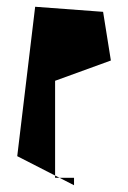

<svg xmlns="http://www.w3.org/2000/svg" viewBox="-20 -616 379 568"><path d="M31 -154 199 -68V-90H143V-377L308 -437L285 -581L84 -596Z"/></svg>

Font: Interstorm
Style: Regular
Weight: 400
Version: Version 0.7